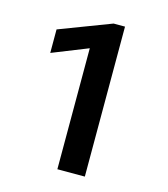

<svg xmlns="http://www.w3.org/2000/svg" viewBox="-108 -805 780 890"><g transform="rotate(15 282.0 -360.0)"><path d="M250 0H381.8V-719.7H327.1L78.6 -625V-512.2L250 -580.6Z"/></g></svg>

Font: Roboto Flex
Style: wght 600 wdth 100 opsz 14.0 GRAD 0.00 slnt 0.00 XTRA 468 XOPQ 96 YOPQ 79 YTLC 514 YTUC 712 YTAS 750 YTDE -203.00 YTFI 738
Weight: 600
Designer: Berlow after Robertson
Foundry: Google
Version: Version 3.100